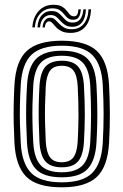

<svg xmlns="http://www.w3.org/2000/svg" viewBox="-20 -781 521 810"><path d="M240.8 9.2Q135.8 9.2 91.1 -35.4Q46.5 -80 41 -176.5Q38.8 -220.2 37.9 -259.9Q37 -299.5 37.8 -339.5Q38.5 -379.5 41 -424.2Q46.8 -524 93.5 -566.6Q140.2 -609.2 240.8 -609.2Q343 -609.2 388.8 -565.9Q434.5 -522.5 440 -424Q443.2 -361.2 443.5 -302.4Q443.8 -243.5 440 -176.5Q434 -76.8 387.6 -33.8Q341.2 9.2 240.8 9.2ZM240.8 -11.8Q329.8 -11.8 369 -51.2Q408.2 -90.8 413.5 -178Q417.2 -245 417.1 -301.2Q417 -357.5 413.5 -422.8Q408.8 -508.8 370 -548.5Q331.2 -588.2 240.8 -588.2Q152.5 -588.2 112.5 -549.5Q72.5 -510.8 67.5 -422.8Q64.8 -373.8 64 -334Q63.2 -294.2 64.2 -257.1Q65.2 -220 67.5 -177.8Q72.2 -91.2 111.4 -51.5Q150.5 -11.8 240.8 -11.8ZM240.8 -33Q163.5 -33 130.8 -68.4Q98 -103.8 93.8 -180.2Q91.5 -223.5 90.6 -262Q89.8 -300.5 90.6 -339.2Q91.5 -378 94 -421Q98.5 -499.5 132.8 -533.2Q167 -567 240.8 -567Q316.8 -567 349.8 -532.4Q382.8 -497.8 387 -421.5Q389.5 -374.8 390.2 -336.1Q391 -297.5 390.2 -260.1Q389.5 -222.8 387 -179.5Q382.5 -103.8 349.8 -68.4Q317 -33 240.8 -33ZM240.8 -54.2Q301.2 -54.2 329 -83.9Q356.8 -113.5 360.8 -182.2Q364 -240.5 364.1 -296Q364.2 -351.5 360.8 -418.8Q357 -487.8 329.1 -516.8Q301.2 -545.8 240.8 -545.8Q177.8 -545.8 150.9 -515.1Q124 -484.5 120.2 -418.5Q118 -380.2 117.1 -342.8Q116.2 -305.2 117 -265.6Q117.8 -226 120.2 -181.2Q124 -113.8 151.5 -84Q179 -54.2 240.8 -54.2ZM240.8 -75.2Q193.5 -75.2 171.6 -100.1Q149.8 -125 146.5 -182Q144.5 -224.5 143.6 -262.6Q142.8 -300.8 143.5 -338.6Q144.2 -376.5 146.5 -417.8Q150 -475.8 172.1 -500.2Q194.2 -524.8 240.8 -524.8Q287.8 -524.8 309.5 -500Q331.2 -475.2 334.2 -418Q338 -350.8 337.8 -295.9Q337.5 -241 334.2 -183Q331 -125.8 309.5 -100.5Q288 -75.2 240.8 -75.2ZM240.8 -96.5Q274.2 -96.5 289.6 -117.1Q305 -137.8 307.8 -184.5Q310.8 -238.2 311.1 -292Q311.5 -345.8 307.8 -416.8Q305.5 -462.5 290.1 -483Q274.8 -503.5 240.8 -503.5Q205.5 -503.5 190.6 -482.1Q175.8 -460.8 173 -416.5Q170.8 -373.2 170 -336.5Q169.2 -299.8 170.1 -263.1Q171 -226.5 173 -183.5Q175.8 -138.5 191 -117.5Q206.2 -96.5 240.8 -96.5ZM116.5 -665.5Q119.2 -709.2 144 -735.5Q168.8 -761.8 208 -760.8Q229.8 -760.5 241.8 -753.1Q253.8 -745.8 260.9 -736.4Q268 -727 274.5 -719.8Q281 -712.5 291.8 -712.2Q301.5 -712 305.6 -719.1Q309.8 -726.2 311 -741.5H320.8Q319.5 -719.2 312.1 -708.4Q304.8 -697.5 288.5 -697.8Q274.2 -697.8 265.8 -704.9Q257.2 -712 250 -721.4Q242.8 -730.8 232.2 -738Q221.8 -745.2 203.2 -745.8Q171.2 -746.5 150.2 -724Q129.2 -701.5 127.2 -665.5ZM138 -665.5Q140.2 -699.5 156.9 -717.4Q173.5 -735.2 198.8 -734.5Q215.8 -734 225.9 -726.6Q236 -719.2 243.8 -709.9Q251.5 -700.5 260.8 -693.2Q270 -686 285.8 -685.8Q306.2 -685.2 317.9 -699.4Q329.5 -713.5 331.8 -741.5H342.5Q341 -705.5 325.9 -686.5Q310.8 -667.5 284 -668Q266 -668.2 254.8 -675.6Q243.5 -683 235.1 -692.6Q226.8 -702.2 217.8 -709.8Q208.8 -717.2 194.8 -717.5Q175.5 -718.2 162.9 -703.6Q150.2 -689 149 -665.5ZM159.5 -665.5Q161 -685 170 -695.9Q179 -706.8 192.5 -706.2Q203.8 -706 211.9 -698.8Q220 -691.5 228.6 -682Q237.2 -672.5 249.4 -665.2Q261.5 -658 280.8 -657.8Q313.8 -657 333 -680Q352.2 -703 353.2 -741.5H364Q362 -693.8 339.4 -667.8Q316.8 -641.8 276 -642.2Q253.2 -642.5 239.1 -649.8Q225 -657 216.4 -666.4Q207.8 -675.8 201.4 -683.1Q195 -690.5 187.8 -691Q180.8 -691.5 175.4 -684.8Q170 -678 169.5 -665.5Z"/></svg>

Font: Big Shoulders Inline Text Thin ExtraBold
Style: Regular
Weight: 800
Version: Version 2.002